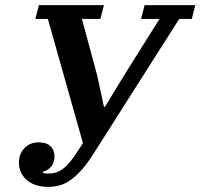

<svg xmlns="http://www.w3.org/2000/svg" viewBox="-20 -718 783 750"><path d="M168 12Q116 12 85 -14.5Q54 -41 54 -83Q54 -117 75.5 -139.5Q97 -162 132 -162Q161 -162 177 -147Q193 -132 193 -106Q193 -84 180.5 -68Q168 -52 147 -47V-43Q151 -42 156 -41Q161 -40 169 -40Q184 -40 197.5 -44Q211 -48 225 -58Q239 -68 254 -86Q269 -104 287 -133L304 -159L167 -644H118L132 -698H386L372 -644H300L360 -422L386 -301H390L462 -419L603 -644H531L545 -698H743L729 -644H680L343 -114Q320 -78 298.5 -54Q277 -30 256 -15Q235 0 213.5 6Q192 12 168 12Z"/></svg>

Font: IBM Plex Serif SemiBold
Style: Italic
Weight: 600
Italic angle: -14°
Designer: Mike Abbink, Paul van der Laan, Pieter van Rosmalen
Foundry: Bold Monday
Version: Version 2.5